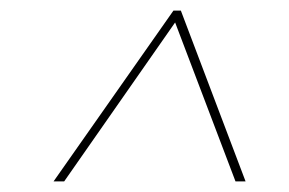

<svg xmlns="http://www.w3.org/2000/svg" viewBox="-20 -864 544 362"><path d="M81 -522 307 -844H321L443 -522H424L307 -830H316L101 -522Z"/></svg>

Font: Bitter Thin Thin
Style: Italic
Weight: 250
Italic angle: -9°
Version: Version 2.002